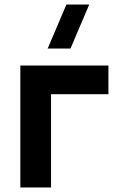

<svg xmlns="http://www.w3.org/2000/svg" viewBox="-20 -830 525 850"><path d="M191 -615H292L375 -810H274ZM206 0V-413H460V-540H70V0Z"/></svg>

Font: Manrope ExtraBold
Style: Regular
Weight: 800
Designer: Mikhail Sharanda
Foundry: Mikhail Sharanda
Version: Version 4.505